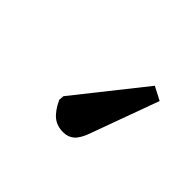

<svg xmlns="http://www.w3.org/2000/svg" viewBox="-62 -173 470 470"><g transform="rotate(45 172.5 61.5)"><path d="M257.3 -58.1 292 -40 228 135.7Q219.2 160.6 207.8 170.9Q196.3 181.2 179.2 181.2Q157.2 181.2 142.8 169.4Q128.4 157.7 116.2 131.8L117.2 118.2Z"/></g></svg>

Font: Literata
Style: Regular
Weight: 400
Designer: Latin by Veronika Burian and Jose Scaglione. Greek by Irene Vlachou. Cyrillic by Vera Evstafieva.
Foundry: TypeTogether
Version: Version 3.002